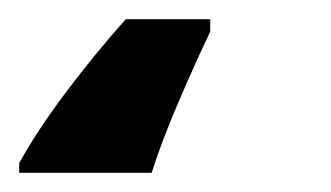

<svg xmlns="http://www.w3.org/2000/svg" viewBox="-92 40 345 200"><path d="M-72 220V210Q-54 177 -24 137Q6 97 39 60H127V73Q113 102 94.5 145Q76 188 66 220Z"/></svg>

Font: BC Sans
Style: Bold Italic
Weight: 700
Italic angle: -12°
Designer: Monotype Design Team
Province of B.C.
Foundry: Monotype Imaging Inc.
Version: Version 2.000;GOOG;noto-source:20170915:90ef993387c0